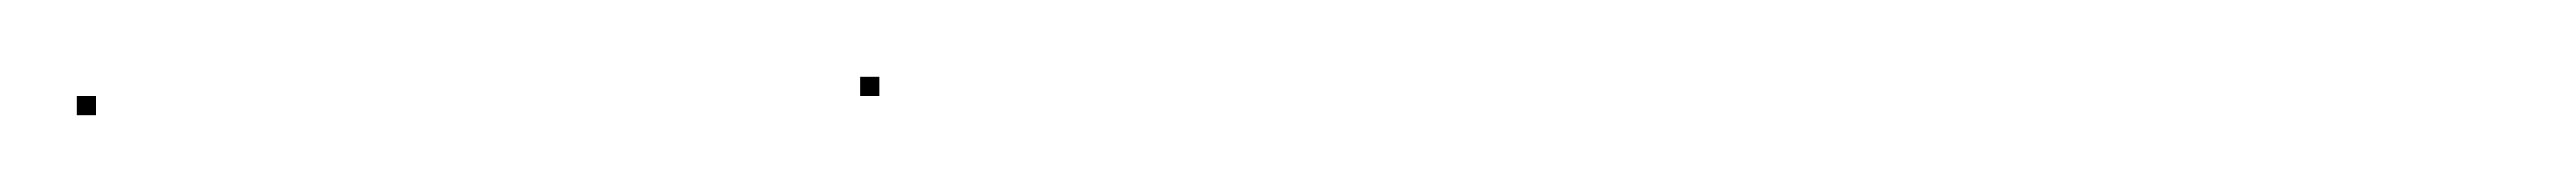

<svg xmlns="http://www.w3.org/2000/svg" viewBox="-22 -16 669 50"><path d="M-2 14V9H3V14ZM202 9V4H207V9Z"/></svg>

Font: FRB American Cursive Just Beginnings
Style: Italic
Weight: 400
Italic angle: -25°
Version: Version 2.0;Modular Font Editor K font №1